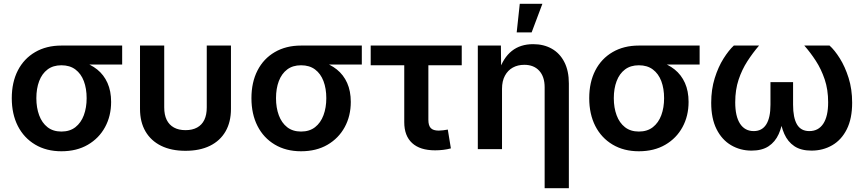

<svg xmlns="http://www.w3.org/2000/svg" viewBox="-20 -779 4513 1003"><path d="M300.8 11.2Q222.2 11.2 163.6 -23.7Q105 -58.6 73.2 -120.8Q41.5 -183.1 41.5 -266.1Q41.5 -349.1 73.2 -410.9Q105 -472.7 163.6 -506.8Q222.2 -541 300.8 -541H618.2V-441.9H384.8L300.8 -438Q257.3 -438 228.3 -416Q199.2 -394 184.6 -355.2Q169.9 -316.4 169.9 -266.1Q169.9 -216.3 184.6 -176.8Q199.2 -137.2 228.3 -114.5Q257.3 -91.8 300.8 -91.8Q344.7 -91.8 374 -114.7Q403.3 -137.7 418 -177.2Q432.6 -216.8 432.6 -266.1Q432.6 -316.4 418 -355.2Q403.3 -394 374 -416Q344.7 -438 300.8 -438V-471.7Q357.9 -471.7 405.5 -457.8Q453.1 -443.8 487.8 -416Q522.5 -388.2 541.5 -345.7Q560.5 -303.2 560.5 -246.6Q560.5 -173.3 528.8 -115Q497.1 -56.6 438.7 -22.7Q380.4 11.2 300.8 11.2Z M948.7 8.8Q875 8.8 821.8 -17.3Q768.6 -43.5 740 -92.5Q711.4 -141.6 711.4 -210V-541H837.9V-217.8Q837.9 -179.2 850.8 -152.8Q863.8 -126.5 888.7 -112.8Q913.6 -99.1 949.2 -99.1Q984.9 -99.1 1009.8 -112.8Q1034.7 -126.5 1047.4 -152.8Q1060.1 -179.2 1060.1 -217.8V-541H1186.5V-210Q1186.5 -141.6 1158.2 -92.5Q1129.9 -43.5 1076.7 -17.3Q1023.4 8.8 948.7 8.8Z M1552.7 11.2Q1474.1 11.2 1415.5 -23.7Q1356.9 -58.6 1325.2 -120.8Q1293.5 -183.1 1293.5 -266.1Q1293.5 -349.1 1325.2 -410.9Q1356.9 -472.7 1415.5 -506.8Q1474.1 -541 1552.7 -541H1870.1V-441.9H1636.7L1552.7 -438Q1509.3 -438 1480.2 -416Q1451.2 -394 1436.5 -355.2Q1421.9 -316.4 1421.9 -266.1Q1421.9 -216.3 1436.5 -176.8Q1451.2 -137.2 1480.2 -114.5Q1509.3 -91.8 1552.7 -91.8Q1596.7 -91.8 1626 -114.7Q1655.3 -137.7 1669.9 -177.2Q1684.6 -216.8 1684.6 -266.1Q1684.6 -316.4 1669.9 -355.2Q1655.3 -394 1626 -416Q1596.7 -438 1552.7 -438V-471.7Q1609.9 -471.7 1657.5 -457.8Q1705.1 -443.8 1739.7 -416Q1774.4 -388.2 1793.5 -345.7Q1812.5 -303.2 1812.5 -246.6Q1812.5 -173.3 1780.8 -115Q1749 -56.6 1690.7 -22.7Q1632.3 11.2 1552.7 11.2Z M2252.9 6.3Q2174.3 6.3 2133.1 -31.5Q2091.8 -69.3 2091.8 -140.6V-438H1916.5V-541H2392.1V-438H2217.8V-152.8Q2217.8 -123.5 2230.2 -110.1Q2242.7 -96.7 2272 -96.7Q2281.2 -96.7 2295.4 -98.4Q2309.6 -100.1 2319.3 -102.1L2335.4 -3.9Q2315.9 1.5 2294.7 3.9Q2273.4 6.3 2252.9 6.3Z M2602.5 -314.9V0H2476.1V-541H2596.7L2598.1 -406.7H2585.9Q2608.9 -477.1 2653.6 -512.7Q2698.2 -548.3 2765.1 -548.3Q2820.8 -548.3 2862.8 -524.4Q2904.8 -500.5 2928.2 -454.6Q2951.7 -408.7 2951.7 -342.8V204.1H2825.2V-323.2Q2825.2 -378.4 2796.9 -409.4Q2768.6 -440.4 2718.8 -440.4Q2685.1 -440.4 2658.9 -426Q2632.8 -411.6 2617.7 -383.5Q2602.5 -355.5 2602.5 -314.9ZM2679.2 -609.9 2695.3 -759.3H2813.5L2757.3 -609.9Z M3317.4 11.2Q3238.8 11.2 3180.2 -23.7Q3121.6 -58.6 3089.8 -120.8Q3058.1 -183.1 3058.1 -266.1Q3058.1 -349.1 3089.8 -410.9Q3121.6 -472.7 3180.2 -506.8Q3238.8 -541 3317.4 -541H3634.8V-441.9H3401.4L3317.4 -438Q3273.9 -438 3244.9 -416Q3215.8 -394 3201.2 -355.2Q3186.5 -316.4 3186.5 -266.1Q3186.5 -216.3 3201.2 -176.8Q3215.8 -137.2 3244.9 -114.5Q3273.9 -91.8 3317.4 -91.8Q3361.3 -91.8 3390.6 -114.7Q3419.9 -137.7 3434.6 -177.2Q3449.2 -216.8 3449.2 -266.1Q3449.2 -316.4 3434.6 -355.2Q3419.9 -394 3390.6 -416Q3361.3 -438 3317.4 -438V-471.7Q3374.5 -471.7 3422.1 -457.8Q3469.7 -443.8 3504.4 -416Q3539.1 -388.2 3558.1 -345.7Q3577.1 -303.2 3577.1 -246.6Q3577.1 -173.3 3545.4 -115Q3513.7 -56.6 3455.3 -22.7Q3397 11.2 3317.4 11.2Z M3906.2 7.8Q3847.2 7.8 3799.1 -20.5Q3751 -48.8 3723.1 -104.5Q3695.3 -160.2 3695.3 -242.2Q3695.3 -311.5 3713.6 -370.4Q3731.9 -429.2 3759.5 -472.9Q3787.1 -516.6 3813.5 -541H3945.3Q3912.6 -502.9 3884.3 -459.2Q3856 -415.5 3838.4 -362.8Q3820.8 -310.1 3820.8 -244.6Q3820.8 -171.4 3845.9 -132.8Q3871.1 -94.2 3917.5 -94.2Q3960.9 -94.2 3982.9 -129.2Q4004.9 -164.1 4004.9 -231.9V-350.1H4123V-231.9Q4123 -164.1 4143.3 -129.2Q4163.6 -94.2 4208 -94.2Q4255.4 -94.2 4280.8 -132.8Q4306.2 -171.4 4306.2 -244.6Q4306.2 -311 4288.1 -364.5Q4270 -418 4241.9 -461.2Q4213.9 -504.4 4181.6 -541H4313.5Q4339.8 -517.6 4367.2 -474.1Q4394.5 -430.7 4413.1 -371.8Q4431.6 -313 4431.6 -242.2Q4431.6 -159.7 4403.8 -104Q4376 -48.3 4327.6 -20.3Q4279.3 7.8 4219.2 7.8Q4164.1 7.8 4129.6 -15.4Q4095.2 -38.6 4077.1 -79.6Q4059.1 -120.6 4052.7 -173.8H4072.3Q4066.4 -119.6 4047.9 -78.6Q4029.3 -37.6 3994.9 -14.9Q3960.4 7.8 3906.2 7.8Z"/></svg>

Font: Inter 17pt SemiBold
Style: Regular
Weight: 600
Version: Version 4.001;git-66647c0bb